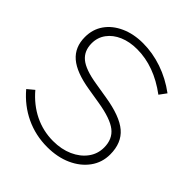

<svg xmlns="http://www.w3.org/2000/svg" viewBox="-198 -841 981 981"><g transform="rotate(45 293.0 -350.0)"><path d="M300 11Q216 11 143 -23.5Q70 -58 15 -123L51 -153Q101 -94 164.5 -63Q228 -32 300 -32Q360 -32 407 -53Q454 -74 481 -110.5Q508 -147 508 -193Q508 -254 466.5 -286.5Q425 -319 327 -335L242 -349Q137 -366 88 -408Q39 -450 39 -523Q39 -579 68.5 -621Q98 -663 151 -687Q204 -711 272 -711Q341 -711 410 -687.5Q479 -664 541 -618L513 -580Q395 -668 272 -668Q218 -668 176 -650Q134 -632 110 -599.5Q86 -567 86 -525Q86 -470 123 -439.5Q160 -409 247 -395L332 -381Q451 -362 503 -317.5Q555 -273 555 -190Q555 -132 522 -86.5Q489 -41 431.5 -15Q374 11 300 11Z"/></g></svg>

Font: Red Hat Display VF
Style: Regular
Weight: 300
Designer: Pentagram, MCKL
Foundry: Pentagram, MCKL
Version: Version 1.023